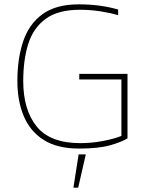

<svg xmlns="http://www.w3.org/2000/svg" viewBox="-20 -674 667 884"><path d="M344 10Q244 10 181.5 -29.5Q119 -69 89.5 -139Q60 -209 60 -301Q60 -405 87 -484.5Q114 -564 176 -609Q238 -654 343 -654Q396 -654 441.5 -647.5Q487 -641 524 -630V-604Q487 -615 441.5 -622Q396 -629 347 -629Q247 -629 190 -587Q133 -545 110 -471.5Q87 -398 87 -301Q87 -168 149 -91.5Q211 -15 350 -15Q401 -15 452 -24.5Q503 -34 539 -48V-308H345V-334H567V-37Q542 -21 488.5 -5.5Q435 10 344 10ZM318 190 342 37H375L340 190Z"/></svg>

Font: Kanit Thin
Style: Regular
Weight: 250
Designer: Katatrad Team
Foundry: CadsonDemak
Version: Version 2.000; ttfautohint (v1.8.3)